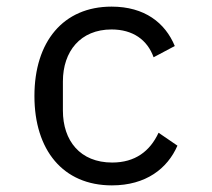

<svg xmlns="http://www.w3.org/2000/svg" viewBox="-20 -548 640 580"><path d="M318 12C421 12 486 -39 516 -108L459 -147C433 -91 388 -57 319 -57C222 -57 170 -123 170 -214V-302C170 -393 223 -459 317 -459C381 -459 425 -428 444 -375L508 -409C479 -479 417 -528 317 -528C171 -528 84 -422 84 -258C84 -95 170 12 318 12Z"/></svg>

Font: IBM Plex Mono
Style: Regular
Weight: 400
Monospace: yes
Designer: Mike Abbink, Paul van der Laan, Pieter van Rosmalen
Foundry: Bold Monday
Version: Version 2.004